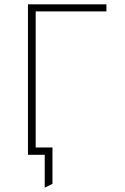

<svg xmlns="http://www.w3.org/2000/svg" viewBox="-20 -720 583 893"><path d="M188 153V0H132V-34H224V135ZM110 0V-700H475V-667H146V0Z"/></svg>

Font: Overpass Thin
Style: Regular
Weight: 250
Designer: Delve Withrington, Dave Bailey, Thomas Jockin
Foundry: Delve Fonts LLC
Version: Version 4.000